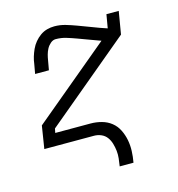

<svg xmlns="http://www.w3.org/2000/svg" viewBox="-104 -618 808 874"><g transform="rotate(-15 300.0 -181.5)"><path d="M353 165Q356 147 358 128.5Q360 110 358 92.5Q356 75 351 58Q346 41 336 27.5Q326 14 310 7Q294 0 276 0H42L59 -107L421 -409L407 -414Q385 -422 362 -430.5Q339 -439 316 -447.5Q293 -456 270 -463Q247 -470 221 -470Q208 -470 196.5 -460Q185 -450 178.5 -437.5Q172 -425 168.5 -412Q165 -399 163 -386L155 -341H90L98 -386Q100 -403 105 -419.5Q110 -436 117.5 -452.5Q125 -469 137 -483.5Q149 -498 164 -508.5Q179 -519 196 -523.5Q213 -528 230 -528Q257 -528 282.5 -520.5Q308 -513 332 -504Q356 -495 380 -486Q404 -477 428 -468L463 -456L474 -520H532L514 -413L113 -78L109 -58H275Q302 -58 327.5 -51Q353 -44 372.5 -28.5Q392 -13 403.5 10Q415 33 420 58.5Q425 84 424 111Q423 138 418 165Z"/></g></svg>

Font: Iosevka Etoile Light
Style: Italic
Weight: 300
Italic angle: -9°
Designer: Belleve Invis
Foundry: Belleve Invis
Version: Version 22.1.2; ttfautohint (v1.8.4)